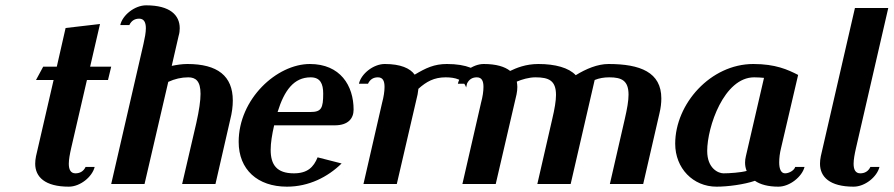

<svg xmlns="http://www.w3.org/2000/svg" viewBox="-20 -690 3351 720"><path d="M247 -135 306 -390H385L397 -440H318L355 -600L226 -585L193 -440H142L115 -390H181L115 -104C113 -94 112 -85 112 -76C112 -27 148 10 238 10C281 10 326 -27 335 -64H301C293 -47 279 -40 263 -40C245 -40 238 -54 238 -76C238 -92 242 -113 247 -135Z M522 0 611 -383C635 -394 660 -400 686 -400C714 -400 732 -386 732 -338C732 -313 727 -277 716 -228L663 0H788L843 -240C850 -267 853 -291 853 -313C853 -405 796 -450 683 -450C663 -450 644 -447 624 -443L650 -556C653 -566 654 -575 654 -584C654 -633 618 -670 528 -670C485 -670 439 -633 431 -596H465C473 -613 486 -620 502 -620C520 -620 527 -606 527 -584C527 -568 523 -547 518 -525L397 0Z M875 -158C875 -54 946 10 1056 10C1138 10 1209 -26 1261 -77L1171 -100C1156 -63 1133 -40 1082 -40C1018 -40 995 -72 995 -128C995 -154 1000 -185 1008 -220H1235C1286 -220 1306 -246 1306 -279C1306 -369 1256 -450 1142 -450C1018 -450 875 -319 875 -158ZM1021 -270C1046 -351 1082 -400 1145 -400C1181 -400 1192 -376 1192 -339C1192 -284 1185 -270 1144 -270Z M1728 -362 1745 -436C1722 -445 1693 -450 1656 -450C1608 -450 1577 -435 1535 -410C1518 -434 1482 -450 1423 -450C1380 -450 1334 -413 1326 -376H1360C1368 -393 1381 -400 1397 -400C1416 -400 1422 -386 1422 -364C1422 -348 1419 -327 1413 -305L1343 0H1468L1546 -336L1549 -357C1579 -384 1608 -400 1651 -400C1688 -400 1719 -391 1728 -362Z M1839 0 1917 -336C1919 -346 1920 -355 1920 -364C1920 -371 1919 -377 1918 -384C1937 -392 1963 -400 1988 -400C2038 -400 2065 -388 2065 -334C2065 -312 2060 -282 2051 -244L1995 0H2120L2210 -390C2227 -397 2245 -400 2265 -400C2311 -400 2337 -388 2337 -335C2337 -312 2332 -283 2323 -244L2267 0H2392L2453 -265C2458 -286 2460 -304 2460 -321C2460 -419 2381 -450 2262 -450C2221 -450 2178 -432 2139 -408C2113 -436 2062 -450 1999 -450C1951 -450 1916 -435 1893 -424C1873 -440 1841 -450 1794 -450C1751 -450 1705 -413 1697 -376H1731C1739 -393 1752 -400 1768 -400C1787 -400 1793 -386 1793 -364C1793 -348 1790 -327 1784 -305L1714 0Z M2973 -409C2934 -429 2888 -450 2805 -450C2645 -450 2512 -301 2512 -151C2512 -59 2579 10 2667 10C2709 10 2770 2 2811 -12C2831 2 2861 10 2899 10C2942 10 2988 -28 2997 -64H2962C2959 -52 2940 -40 2924 -40C2909 -40 2902 -56 2902 -81C2902 -97 2904 -115 2909 -135ZM2845 -398 2777 -104C2775 -96 2774 -88 2774 -80C2774 -69 2776 -59 2780 -49C2758 -43 2716 -40 2693 -40C2674 -40 2632 -58 2632 -124C2632 -214 2695 -400 2808 -400C2822 -400 2834 -399 2845 -398Z M3186 -660 3058 -104C3056 -94 3055 -85 3055 -76C3055 -27 3091 10 3181 10C3224 10 3269 -27 3278 -64H3244C3236 -47 3222 -40 3206 -40C3188 -40 3181 -54 3181 -76C3181 -92 3185 -113 3190 -135L3311 -660Z"/></svg>

Font: Pfennig
Style: BoldItalic
Weight: 700
Italic angle: -13°
Version: Version 20100423